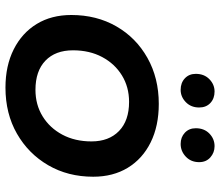

<svg xmlns="http://www.w3.org/2000/svg" viewBox="-70 -708 786 685"><g transform="rotate(90 322.5 -366.0)"><path d="M293 7Q215 7 156.5 -22.5Q98 -52 66 -104.5Q34 -157 34 -228Q34 -318 74.5 -388.5Q115 -459 187 -499.5Q259 -540 351 -540Q430 -540 488.5 -511Q547 -482 579 -429.5Q611 -377 611 -306Q611 -216 570 -145.5Q529 -75 457.5 -34Q386 7 293 7ZM301 -100Q354 -100 395.5 -125.5Q437 -151 461 -196Q485 -241 485 -300Q485 -362 448 -398Q411 -434 344 -434Q291 -434 249.5 -408.5Q208 -383 184 -338Q160 -293 160 -234Q160 -171 197 -135.5Q234 -100 301 -100ZM494 -618Q470 -618 454 -633Q438 -648 438 -672Q438 -702 457 -720.5Q476 -739 502 -739Q525 -739 542 -724Q559 -709 559 -684Q559 -655 539.5 -636.5Q520 -618 494 -618ZM301 -618Q276 -618 260 -633Q244 -648 244 -672Q244 -702 263 -720.5Q282 -739 307 -739Q332 -739 348 -724Q364 -709 364 -684Q364 -655 345 -636.5Q326 -618 301 -618Z"/></g></svg>

Font: Montserrat SemiBold
Style: Italic
Weight: 600
Italic angle: -11.3°
Designer: Julieta Ulanovsky
Foundry: Julieta Ulanovsky
Version: Version 9.000; ttfautohint (v1.8.4.7-5d5b)